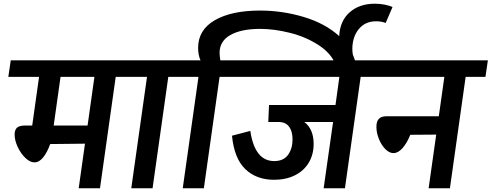

<svg xmlns="http://www.w3.org/2000/svg" viewBox="-20 -1017 2655 1037"><path d="M712 -602H605L520 0H405L439 -241L251 -239Q236 -196 214 -168Q192 -140 166 -140Q142 -140 117 -164Q92 -188 75.5 -223.5Q59 -259 59 -290Q59 -316 72 -327.5Q85 -339 116 -339H154L191 -602H25L38 -691H725ZM490 -602H307L270 -339H453Z M996 -602H889L804 0H689L774 -602H668L681 -691H1009Z M2100 -979 2063 -893Q2041 -902 2011 -902Q1952 -902 1917.5 -859.5Q1883 -817 1883 -752Q1883 -736 1886 -721Q1892 -708 1899 -685L1794 -666Q1769 -729 1700.5 -773.5Q1632 -818 1546.5 -839.5Q1461 -861 1385 -861Q1283 -861 1224.5 -828Q1166 -795 1166 -732Q1166 -717 1170 -691H1272L1260 -602H1166L1081 0H967L1052 -602H952L965 -691H1063Q1050 -720 1050 -758Q1050 -856 1140.5 -908Q1231 -960 1385 -960Q1504 -960 1620 -925.5Q1736 -891 1812 -822Q1816 -904 1868.5 -950.5Q1921 -997 2005 -997Q2032 -997 2057.5 -992Q2083 -987 2100 -979Z M2035 -602H1928L1843 0H1728L1779 -358H1624Q1674 -319 1674 -240Q1674 -183 1648 -139Q1622 -95 1573.5 -70.5Q1525 -46 1460 -46Q1365 -46 1305 -103.5Q1245 -161 1233 -284L1332 -310Q1356 -147 1461 -147Q1512 -147 1536 -181Q1560 -215 1560 -264Q1560 -307 1542 -332Q1524 -357 1488 -358H1429L1433 -450H1792L1813 -602H1213L1226 -691H2048Z M2602 -602H2495L2410 0H2295L2336 -290L2196 -289Q2178 -244 2154 -217Q2130 -190 2105 -190Q2083 -190 2061.5 -211.5Q2040 -233 2026.5 -266.5Q2013 -300 2013 -332Q2013 -362 2026.5 -375.5Q2040 -389 2067 -389H2350L2380 -602H1985L1997 -691H2615Z"/></svg>

Font: FiraGO Medium
Style: Italic
Weight: 500
Italic angle: -8°
Designer: bBox Type GmbH
Foundry: bBox Type GmbH
Version: Version 1.001